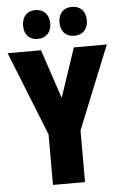

<svg xmlns="http://www.w3.org/2000/svg" viewBox="-61 -971 648 1014"><g transform="rotate(-5 263.0 -464.0)"><path d="M94 -851C94 -803 122 -775 165 -775C210 -775 238 -805 238 -851C238 -898 210 -928 165 -928C122 -928 94 -900 94 -851ZM287 -851C287 -804 314 -775 359 -775C405 -775 432 -805 432 -851C432 -898 405 -928 359 -928C315 -928 287 -900 287 -851ZM264 -454 177 -714H0L178 -268V0H348V-274L526 -714H351Z"/></g></svg>

Font: Noto Sans Myanmar ExtraCondensed Black
Style: Regular
Weight: 900
Width: 2
Designer: Monotype Design Team
Foundry: Monotype Imaging Inc.
Version: Version 2.107